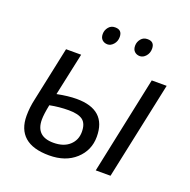

<svg xmlns="http://www.w3.org/2000/svg" viewBox="-130 -855 981 991"><g transform="rotate(20 360.5 -359.0)"><path d="M144 -151.9Q144 -59.1 240.2 -59.1Q296.4 -59.1 328.1 -87.9Q359.9 -116.7 359.9 -161.6Q359.9 -207 335.9 -225.6Q311.5 -244.1 258.8 -244.1Q206.1 -244.1 154.8 -233.9Q144 -180.2 144 -151.9ZM276.9 -313Q440.9 -313 440.9 -164.6Q440.9 -89.8 386.2 -40Q331.5 9.8 241.7 9.8Q151.9 9.8 107.4 -29.3Q63 -68.4 63 -143.1Q63 -189.5 74.2 -237.8L137.2 -535.2H220.2L169.9 -300.8Q231 -313 276.9 -313ZM576.2 0H495.1L607.9 -535.2H689.9ZM516.1 -728Q553.7 -728 553.7 -689Q553.7 -665 539.1 -648.4Q524.4 -631.8 506.8 -631.8Q489.3 -631.8 477.5 -642.6Q465.8 -653.3 465.8 -674.3Q465.8 -695.3 479.5 -711.9Q493.2 -728.5 516.1 -728ZM337.9 -728Q376 -728 376 -689Q376 -665 361.3 -648.4Q346.7 -631.8 329.1 -631.8Q311.5 -631.8 299.8 -642.6Q288.1 -653.3 288.1 -674.3Q288.1 -695.3 301.8 -711.9Q315.4 -728.5 337.9 -728Z"/></g></svg>

Font: OpenSans-Italic
Style: Italic
Weight: 400
Italic angle: -12°
Foundry: Ascender Corporation
Version: Version 1.10